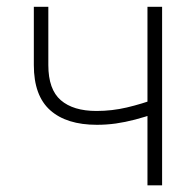

<svg xmlns="http://www.w3.org/2000/svg" viewBox="-20 -556 588 576"><path d="M270.5 -181.6Q179.7 -181.6 130.6 -225.3Q81.5 -269 81.5 -360.8V-535.6H125V-360.8Q125 -287.6 162.4 -255.4Q199.7 -223.1 269.5 -223.1Q315.9 -223.1 360.6 -233.6Q405.3 -244.1 451.7 -261.2V-217.8Q415.5 -205.1 385.5 -197.3Q355.5 -189.5 327.6 -185.5Q299.8 -181.6 270.5 -181.6ZM422.4 0V-535.6H466.3V0Z"/></svg>

Font: Inter 20pt ExtraLight
Style: Regular
Weight: 250
Version: Version 4.001;git-66647c0bb